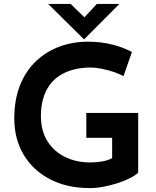

<svg xmlns="http://www.w3.org/2000/svg" viewBox="-20 -953 799 981"><path d="M686 -71Q672 -57 644.5 -43Q617 -29 581.5 -17.5Q546 -6 509 1Q472 8 439 8Q321 8 234 -38Q147 -84 100 -164Q53 -244 53 -347Q53 -445 83 -519Q113 -593 165.5 -642Q218 -691 285.5 -715.5Q353 -740 428 -740Q497 -740 555 -725Q613 -710 654 -687L611 -564Q592 -575 562 -585Q532 -595 501 -601.5Q470 -608 445 -608Q365 -608 307 -579.5Q249 -551 219 -495Q189 -439 189 -359Q189 -287 221 -234Q253 -181 310.5 -152Q368 -123 442 -123Q475 -123 504 -128.5Q533 -134 553 -145V-249H421V-376H686ZM341 -933 424 -852 391 -843 475 -933H590L410 -752H409L226 -933Z"/></svg>

Font: Reem Kufi Fun SemiBold
Style: Regular
Weight: 600
Designer: Khaled Hosny
Version: Version 1.005